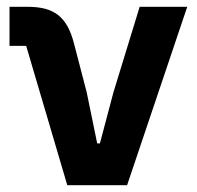

<svg xmlns="http://www.w3.org/2000/svg" viewBox="-20 -545 580 565"><path d="M354 0 531 -525H391L314 -274L274 -123H266L235 -274L198 -416C177 -498 138 -525 60 -525H8V-410H57L178 0Z"/></svg>

Font: LVC Sans
Style: Bold
Weight: 700
Designer: Mike Abbink, Paul van der Laan, Pieter van Rosmalen
Foundry: Bold Monday
Version: Version 3.0